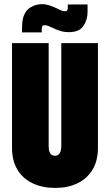

<svg xmlns="http://www.w3.org/2000/svg" viewBox="-20 -912 541 943"><path d="M313 -890V-877Q313 -870 311.5 -863.5Q310 -857 299 -857Q290 -857 284 -859.5Q278 -862 271 -865Q261 -870 254.5 -873Q248 -876 238 -880Q206 -893 182.5 -891.5Q159 -890 142 -882Q117 -871 105.5 -852Q94 -833 91 -812Q88 -791 88 -771V-753H185V-767Q185 -775 187 -781.5Q189 -788 200 -788Q205 -788 212.5 -786Q220 -784 227 -780Q232 -778 243.5 -773Q255 -768 259 -766Q270 -762 283.5 -758Q297 -754 318 -754Q369 -754 389.5 -784.5Q410 -815 410 -852V-890ZM461 -186V-700H281V-195Q281 -179 277.5 -168.5Q274 -158 267 -152.5Q260 -147 250 -147Q240 -147 233 -152Q226 -157 222.5 -167.5Q219 -178 219 -195V-700H39V-186Q39 -122 66 -78Q93 -34 141 -11.5Q189 11 251 11Q313 11 360 -11.5Q407 -34 434 -78Q461 -122 461 -186Z"/></svg>

Font: Advent Pro Black
Style: Regular
Weight: 900
Version: Version 3.000